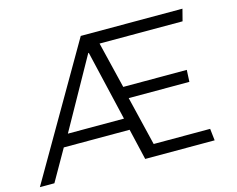

<svg xmlns="http://www.w3.org/2000/svg" viewBox="-120 -829 1198 972"><g transform="rotate(-15 479.0 -343.0)"><path d="M-24 0 374 -686H907L891 -624H456L515 -381H848L845 -319H527L589 -62H885L892 0H528L490 -163H145L52 0ZM183 -225H477L391 -593L388 -592Z"/></g></svg>

Font: Chivo Medium ExtraLight
Style: Italic
Weight: 250
Italic angle: -8.05°
Version: Version 2.002